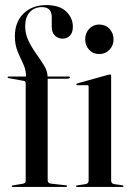

<svg xmlns="http://www.w3.org/2000/svg" viewBox="-20 -735 518 755"><path d="M167.5 -26Q167.5 -15 179.5 -13L238.5 -6.5Q243.5 -6 243.5 -3Q243.5 0 240 0H29Q26 0 26 -2.5Q26 -5 30.5 -6L69.5 -12.5Q81 -14.5 81 -23V-407.5Q81 -416 73.5 -417L13 -428Q10 -428.5 10 -431.5Q10 -434 13 -434H82V-439Q82 -461.5 71 -484.2Q60 -507 49.2 -533Q38.5 -559 38.5 -592Q38.5 -648.5 72.5 -681.8Q106.5 -715 162 -715Q214 -715 240.2 -689.8Q266.5 -664.5 266.5 -630Q266.5 -606.5 255 -594.8Q243.5 -583 226 -583Q208 -583 195.8 -595.2Q183.5 -607.5 183.5 -630V-668Q183.5 -707 145 -707Q114.5 -707 96.8 -687Q79 -667 79 -632Q79 -601.5 92.2 -574.2Q105.5 -547 123 -522.8Q140.5 -498.5 153.8 -476.5Q167 -454.5 167 -434H250Q255 -434 255 -431.5Q255 -425.5 244.5 -425.5H167.5ZM370 -522.5Q346 -522.5 330.5 -539.2Q315 -556 315 -580.5Q315 -605 330.8 -621.8Q346.5 -638.5 370 -638.5Q395 -638.5 410.8 -621.5Q426.5 -604.5 426.5 -580.5Q426.5 -556 410.5 -539.2Q394.5 -522.5 370 -522.5ZM417 -437V-25.5Q417 -13 429 -11L460.5 -6.5Q465.5 -6 465.5 -3Q465.5 0 461.5 0H282Q279 0 279 -3Q279 -5 283 -6L316.5 -11Q328.5 -13 328.5 -25V-394.5Q328.5 -400 322.5 -400H283.5Q280 -400 280 -403Q280 -405 284 -407L404 -440.5Q410 -442 412.5 -442Q417 -442 417 -437Z"/></svg>

Font: Fraunces 144pt S000
Style: Regular
Weight: 400
Version: Version 1.000; ttfautohint (v1.8.3)